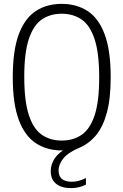

<svg xmlns="http://www.w3.org/2000/svg" viewBox="-20 -769 638 993"><path d="M349 204Q298 204 270.2 181.5Q242.5 159 242.5 116.5Q242.5 87 257 59.8Q271.5 32.5 305.5 9H299Q223 9 166 -28Q109 -65 77.5 -148.2Q46 -231.5 46 -370Q46 -508.5 77.2 -591.8Q108.5 -675 165.2 -712Q222 -749 299 -749Q376 -749 433 -712Q490 -675 521.2 -591.8Q552.5 -508.5 552.5 -370Q552.5 -260 532.8 -186.8Q513 -113.5 477 -70Q441 -26.5 392 -5.5Q333.5 19 308.2 49.8Q283 80.5 283 113Q283 171 352 171Q367.5 171 384.8 166.8Q402 162.5 424.5 152V186Q387.5 204 349 204ZM299 -42Q358 -42 401.5 -71.2Q445 -100.5 469 -171.5Q493 -242.5 493 -367.5Q493 -495 469 -567Q445 -639 401.5 -668.5Q358 -698 299 -698Q240.5 -698 197 -668.8Q153.5 -639.5 129.5 -568.5Q105.5 -497.5 105.5 -372.5Q105.5 -245 129.5 -173Q153.5 -101 197 -71.5Q240.5 -42 299 -42Z"/></svg>

Font: Encode Sans Condensed Condensed Light
Style: Regular
Weight: 300
Width: 3
Designer: Multiple Designers
Foundry: Impallari Type
Version: Version 3.000; ttfautohint (v1.8.3) -l 8 -r 50 -G 200 -x 14 